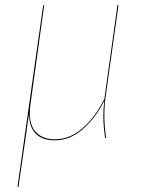

<svg xmlns="http://www.w3.org/2000/svg" viewBox="-20 -537 566 747"><path d="M386 -86Q386 -47 393 0H389Q382 -47 382 -85Q382 -117 386 -145Q350 -75 300.5 -33Q251 9 193 9Q144 9 118.5 -17.5Q93 -44 93 -95Q89 -72 82 -17L71 58L52 190H48L148 -517H152L99 -135Q96 -116 96 -98Q96 -45 122.5 -20Q149 5 193 5Q251 5 300.5 -37.5Q350 -80 386 -152L437 -517H441L391 -161Q386 -127 386 -86Z"/></svg>

Font: Fira Sans Condensed Four
Style: Italic
Weight: 100
Width: 3
Italic angle: -8°
Designer: bBox Type GmbH & Carrois Corporate GbR & Edenspiekermann AG
Foundry: bBox Type GmbH & Carrois Corporate GbR & Edenspiekermann AG
Version: Version 4.301